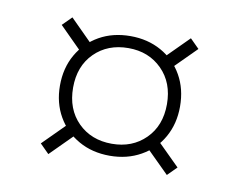

<svg xmlns="http://www.w3.org/2000/svg" viewBox="-47 -435 531 426"><g transform="rotate(10 219.0 -222.0)"><path d="M85 -375.5 141.5 -319 121 -298.5 64.5 -355ZM64.5 -88 121.5 -145 142 -124.5 85 -67.5ZM219.5 -357Q258.5 -357 289.2 -339.8Q320 -322.5 337.2 -292Q354.5 -261.5 354.5 -222Q354.5 -183 337.2 -152.5Q320 -122 289.2 -104.8Q258.5 -87.5 219.5 -87.5Q180 -87.5 149.5 -104.8Q119 -122 101.5 -152.5Q84 -183 84 -222Q84 -261.5 101.5 -292Q119 -322.5 149.5 -339.8Q180 -357 219.5 -357ZM219.5 -114.5Q265.5 -114.5 295.2 -144Q325 -173.5 325 -222Q325 -270.5 295.2 -300.2Q265.5 -330 219.5 -330Q173 -330 143.2 -300.5Q113.5 -271 113.5 -222.5Q113.5 -174 143.2 -144.2Q173 -114.5 219.5 -114.5ZM372.5 -355 317.5 -300 297 -320.5 352 -375.5ZM372.5 -88 352 -67.5 296.5 -122.5 317 -143Z"/></g></svg>

Font: Newsreader 24pt Light
Style: Regular
Weight: 300
Designer: Hugues Gentile
Foundry: Production Type
Version: Version 1.003